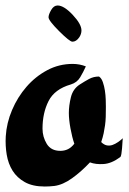

<svg xmlns="http://www.w3.org/2000/svg" viewBox="-26 -683 469 700"><path d="M239 -450Q264 -450 287 -441Q278 -421 266.5 -401.5Q255 -382 232 -375Q173 -358 151 -314.5Q129 -271 129 -214Q129 -184 144.5 -158.5Q160 -133 194 -133Q209 -133 221.5 -139Q234 -145 245 -159Q237 -182 231 -214.5Q225 -247 225 -271Q225 -298 232.5 -328.5Q240 -359 265 -375Q282 -386 298.5 -395Q315 -404 335 -404Q344 -398 349 -383.5Q354 -369 356.5 -352.5Q359 -336 359.5 -319.5Q360 -303 360 -293Q360 -272 359.5 -256.5Q359 -241 357 -226.5Q355 -212 352 -197.5Q349 -183 343 -165Q353 -155 363.5 -153Q374 -151 384 -154.5Q394 -158 403.5 -164.5Q413 -171 422 -179Q421 -175 420.5 -164.5Q420 -154 419 -142.5Q418 -131 416.5 -121.5Q415 -112 412 -110Q381 -87 352 -85Q323 -83 302 -91Q270 -57 236.5 -33Q203 -9 172 -5Q163 -4 154 -3.5Q145 -3 137 -3Q93 -3 64.5 -19Q36 -35 20 -60.5Q4 -86 -1.5 -119Q-7 -152 -5 -186Q-2 -235 18 -282Q38 -329 70.5 -366.5Q103 -404 146 -427Q189 -450 239 -450ZM271 -572Q271 -559 263 -547Q252 -531 238 -531Q228 -531 189.5 -569.5Q151 -608 151 -620Q151 -630 160.5 -646.5Q170 -663 184 -663Q207 -663 239 -629Q271 -595 271 -572Z"/></svg>

Font: Praegefest
Style: Regular
Weight: 600
Designer: Peter Wiegel nach alter Vorlage
Foundry: Peter Wiegel
Version: Version 1.000